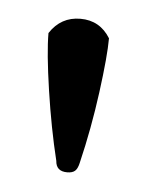

<svg xmlns="http://www.w3.org/2000/svg" viewBox="-32 -784 241 294"><g transform="rotate(5 89.0 -637.0)"><path d="M63 -535Q51 -584 42.5 -641.5Q34 -699 34 -729Q51 -755 81 -755Q111 -755 127 -729Q127 -702 119.5 -645.5Q112 -589 99 -535Q97 -526 93 -522.5Q89 -519 81 -519Q64 -519 63 -535Z"/></g></svg>

Font: Kurale
Style: Regular
Weight: 400
Designer: Eduardo Rodriguez Tunni
Foundry: Eduardo Rodriguez Tunni
Version: Version 2.000